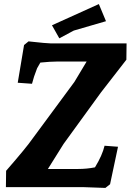

<svg xmlns="http://www.w3.org/2000/svg" viewBox="-20 -918 641 942"><path d="M258 -616Q228 -616 178 -611L162 -583Q145 -540 137 -507L67 -512L98 -697L120 -715Q211 -705 230 -705H601L600 -625L475 -464L292 -212L215 -89H364Q406 -89 446 -97Q482 -156 493 -203L559 -198L520 -14L497 4Q406 0 386 0H9L10 -80Q111 -196 139 -237L345 -516L405 -616ZM465 -898 500 -814Q361 -774 342 -768L271 -730L235 -794Z"/></svg>

Font: Andada
Style: Bold Italic
Weight: 700
Italic angle: -8.29999°
Designer: Carolina Giovagnoli
Foundry: Carolina Giovagnoli
Version: Version 1.003